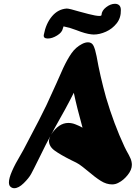

<svg xmlns="http://www.w3.org/2000/svg" viewBox="-20 -1028 715 1012"><path d="M415 -355Q385 -463 369 -539Q330 -461 266 -349Q261 -338 249 -318Q289 -380 340 -380Q360 -380 379 -372Q395 -366 415 -355ZM636 -255 647 -233Q661 -209 668 -192.5Q675 -176 675 -159Q675 -133 653 -105.5Q631 -78 605 -65Q589 -56 571 -56Q541 -56 511.5 -74.5Q482 -93 441 -128Q412 -152 397 -162Q387 -169 355 -184Q299 -212 268.5 -234Q238 -256 238 -286Q238 -294 245 -310Q226 -276 192 -206Q150 -121 144 -111Q132 -89 105 -62.5Q78 -36 55 -36Q43 -36 34 -45Q27 -52 27 -67Q27 -109 91 -216Q95 -224 104 -239L126 -281Q194 -409 225 -474Q243 -512 277 -588L313 -669Q335 -716 357 -747.5Q379 -779 412 -796Q429 -805 444 -805Q464 -805 473 -786.5Q482 -768 489 -732Q507 -629 539 -514Q580 -375 636 -255ZM586 -1008Q600 -1008 608.5 -1000Q617 -992 617 -975Q618 -934 595 -905Q572 -876 538.5 -861Q505 -846 474 -846Q465 -846 461 -847Q431 -850 383 -869Q358 -878 351 -880L315 -889L311 -877Q307 -857 281 -841Q255 -825 232 -825Q207 -825 211 -845Q222 -904 254 -942Q286 -980 332 -983Q345 -983 398 -967Q408 -964 447 -954Q486 -944 503 -944Q515 -944 515 -949Q516 -972 539.5 -990Q563 -1008 586 -1008Z"/></svg>

Font: Sedgwick Ave Display
Style: Regular
Weight: 400
Designer: Kevin Burke, Pedro Vergani
Foundry: Google, Inc.
Version: Version 1.000